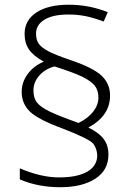

<svg xmlns="http://www.w3.org/2000/svg" viewBox="-20 -782 556 804"><path d="M63 -77.1Q151.4 -39.1 227.5 -39.1Q303.7 -39.1 345.5 -63.2Q387.2 -87.4 387.2 -131.8Q385.7 -161.1 370.1 -180.7Q354 -200.7 238.8 -245.1Q141.1 -281.2 106 -314Q70.8 -347.7 70.8 -397Q70.8 -437.5 95.5 -471.4Q120.1 -505.4 163.1 -523.9Q120.6 -547.4 101.8 -574.2Q83 -601.1 83 -640.1Q83 -697.3 132.3 -729.7Q181.6 -762.2 267.6 -762.2Q353.5 -762.2 431.2 -731L414.1 -691.9Q372.1 -707.5 338.4 -714.4Q304.7 -721.2 266.1 -721.2Q201.7 -721.2 166.3 -699.7Q130.9 -678.2 130.9 -641.1Q130.9 -614.3 142.8 -598.1Q154.8 -582 183.1 -567.1Q211.4 -552.2 276.9 -529.8Q369.6 -498.5 405.3 -465.1Q440.9 -431.6 440.9 -381.8Q440.9 -296.9 350.1 -248Q393.6 -227.1 413.8 -200.4Q434.1 -173.8 434.1 -134.8Q434.1 -69.3 379.2 -33.7Q324.2 2 231.9 2Q139.6 2 63 -30.8ZM309.1 -267.1Q349.1 -287.1 370.6 -314.9Q392.1 -342.8 392.1 -373.3Q392.1 -403.8 377 -423.1Q361.8 -442.4 323.2 -461.4Q284.7 -479.5 208 -503.9Q168 -492.7 144 -465.1Q120.1 -437.5 120.1 -404.1Q120.1 -370.6 135.3 -352.1Q150.4 -333.5 186 -315.9Q221.7 -298.3 309.1 -267.1Z"/></svg>

Font: Open Sans Hebrew Light
Style: Regular
Weight: 300
Foundry: Ascender Corporation, Yanek Iontef
Version: Version 2.001;PS 002.001;hotconv 1.0.70;makeotf.lib2.5.58329